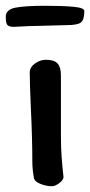

<svg xmlns="http://www.w3.org/2000/svg" viewBox="-27 -641 312 665"><path d="M22 -548Q4 -548 -1.5 -554.5Q-7 -561 -7 -583Q-7 -608 26.5 -614.5Q60 -621 130 -621Q191 -621 228 -617.5Q265 -614 265 -603Q265 -572 253 -563Q241 -554 204 -554L93 -551Q74 -551 51.5 -549.5Q29 -548 22 -548ZM184 -199V-170Q184 -131 186.5 -96.5Q189 -62 193 -27Q192 -17 178 -6.5Q164 4 153 4Q134 4 114.5 -3.5Q95 -11 91 -22Q85 -54 85 -79Q85 -161 80 -263Q76 -353 76 -390Q76 -408 94 -421Q112 -434 132 -434Q161 -434 172.5 -421Q184 -408 184 -380Z"/></svg>

Font: Itim
Style: Regular
Weight: 400
Designer: Suppakit Chalermlarp
Version: Version 1.002g